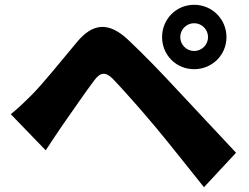

<svg xmlns="http://www.w3.org/2000/svg" viewBox="-20 -774 1040 802"><path d="M733 -619C733 -651 759 -677 791 -677C823 -677 849 -651 849 -619C849 -587 823 -561 791 -561C759 -561 733 -587 733 -619ZM657 -619C657 -544 716 -485 791 -485C866 -485 926 -544 926 -619C926 -694 866 -754 791 -754C716 -754 657 -694 657 -619ZM25 -297 171 -146C190 -175 215 -213 239 -248C277 -302 340 -394 375 -440C400 -473 422 -474 451 -445C484 -411 570 -315 629 -244C685 -177 767 -73 832 8L966 -136C889 -218 785 -329 718 -401C657 -467 586 -541 515 -608C432 -686 366 -675 303 -600C231 -514 158 -423 114 -379C81 -346 57 -323 25 -297Z"/></svg>

Font: Noto Sans KR Black
Style: Regular
Weight: 900
Designer: Ryoko NISHIZUKA 西塚涼子 (kana, bopomofo & ideographs); Paul D. Hunt (Latin, Greek & Cyrillic); Sandoll Communications 산돌커뮤니
Foundry: Adobe
Version: Version 2.004;hotconv 1.0.118;makeotfexe 2.5.65603